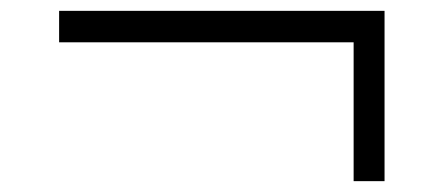

<svg xmlns="http://www.w3.org/2000/svg" viewBox="-20 -451 818 354"><path d="M632 -373H89V-431H689V-117H632Z"/></svg>

Font: Oakes Grotesk
Style: Regular
Weight: 400
Designer: Samuel Oakes
Foundry: Samuel Oakes
Version: Version 1.000;PS 001.000;hotconv 1.0.88;makeotf.lib2.5.64775